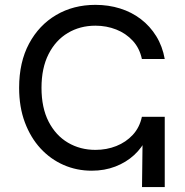

<svg xmlns="http://www.w3.org/2000/svg" viewBox="-20 -759 749 779"><path d="M352.1 -66.4Q291.5 -66.4 238.3 -89.6Q185.1 -112.8 144.5 -156.7Q104 -200.7 80.8 -262.7Q57.6 -324.7 57.6 -402.8Q57.6 -506.8 97.9 -582Q138.2 -657.2 208 -698.2Q277.8 -739.3 367.2 -739.3Q420.4 -739.3 467.3 -724.6Q514.2 -710 551.5 -681.4Q588.9 -652.8 614 -612.1Q639.2 -571.3 648.4 -519.5H555.7Q546.4 -563.5 518.8 -593.5Q491.2 -623.5 451.7 -639.2Q412.1 -654.8 367.2 -654.8Q304.7 -654.8 255.1 -625.2Q205.6 -595.7 177 -539.3Q148.4 -482.9 148.4 -402.8Q148.4 -321.8 177.2 -265.6Q206.1 -209.5 255.6 -180.2Q305.2 -150.9 367.2 -150.9Q412.6 -150.9 451.9 -166.5Q491.2 -182.1 518.8 -211.9Q546.4 -241.7 555.7 -285.2H594.2Q593.3 -239.3 575 -199.5Q556.6 -159.7 524.2 -129.9Q491.7 -100.1 448 -83.3Q404.3 -66.4 352.1 -66.4ZM556.2 0 559.6 -285.2H648.4V0Z"/></svg>

Font: Inter 16pt
Style: Regular
Weight: 400
Version: Version 4.001;git-66647c0bb